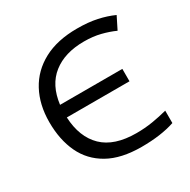

<svg xmlns="http://www.w3.org/2000/svg" viewBox="-160 -860 1013 1022"><g transform="rotate(-30 346.0 -349.0)"><path d="M439.5 -629.9Q321.3 -629.9 248.3 -572.5Q175.3 -515.1 161.1 -401.4H543.9V-325.2H158.7Q164.6 -201.7 233.9 -134.5Q303.2 -67.4 439 -67.4Q491.2 -67.4 538.6 -75.2Q585.9 -83 630.4 -94.7V-18.6Q545.9 9.8 426.3 9.8Q301.3 9.8 221.4 -35.2Q141.6 -80.1 103.5 -160.9Q65.4 -241.7 65.4 -349.6Q65.4 -457 108.9 -537.6Q152.3 -618.2 236.3 -663.1Q320.3 -708 441.9 -708Q511.2 -708 564 -696.5Q616.7 -685.1 661.1 -665L623.5 -589.8Q585.9 -606.9 540.3 -618.4Q494.6 -629.9 439.5 -629.9Z"/></g></svg>

Font: Lunasima
Style: Regular
Weight: 400
Designer: The DocRepair Project, Monotype Design Team
Foundry: Google
Version: Version 2.009